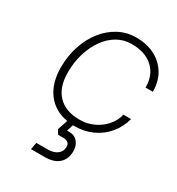

<svg xmlns="http://www.w3.org/2000/svg" viewBox="-214 -791 1094 1189"><g transform="rotate(30 333.0 -196.5)"><path d="M97 -266Q97 -349 121 -420.5Q145 -492 187.5 -545.5Q230 -599 287 -629Q344 -659 410 -659Q487 -659 544.5 -629Q602 -599 634 -545Q666 -491 666 -419H614Q614 -508 558.5 -559Q503 -610 405 -610Q351 -610 304.5 -583.5Q258 -557 223.5 -509Q189 -461 169.5 -397.5Q150 -334 150 -260Q150 -155 204 -98.5Q258 -42 359 -42Q411 -42 457 -63Q503 -84 535.5 -121Q568 -158 579 -205H634Q616 -140 575.5 -92Q535 -44 477.5 -18Q420 8 352 8Q346 8 341 8L326 55H341Q381 55 402.5 81.5Q424 108 424 145Q424 202 389 234Q354 266 289 266H190L199 216H280Q323 216 348.5 196.5Q374 177 374 143Q374 105 325 105H291L273 75L297 3Q203 -13 150 -83.5Q97 -154 97 -266Z"/></g></svg>

Font: Overused Grotesk Light
Style: Italic
Weight: 300
Italic angle: -10°
Version: Version 0.003